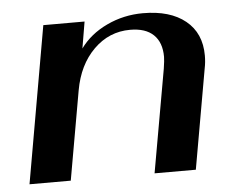

<svg xmlns="http://www.w3.org/2000/svg" viewBox="-42 -549 732 598"><g transform="rotate(-5 324.0 -250.0)"><path d="M113 -490H242L228 -407Q259 -450 312 -475Q365 -500 425 -500Q510 -500 558 -461Q606 -422 606 -352Q606 -331 602 -312L547 0H418L475 -322Q479 -348 479 -359Q479 -404 454 -428Q429 -452 381 -452Q315 -452 267 -404.5Q219 -357 205 -278L156 0H27Z"/></g></svg>

Font: Fahkwang SemiBold
Style: Italic
Weight: 600
Italic angle: -10°
Version: Version 1.000; ttfautohint (v1.6)